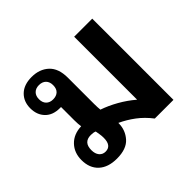

<svg xmlns="http://www.w3.org/2000/svg" viewBox="-134 -744 931 931"><g transform="rotate(-45 332.0 -278.5)"><path d="M316 -108Q316 -61 285.5 -26.5Q255 8 189 8Q129 8 95.5 -23Q62 -54 62 -109Q62 -159 93 -191.5Q124 -224 177 -226Q174 -244 174 -270V-361Q170 -361 166 -361Q118 -361 91 -389Q64 -417 64 -462Q64 -508 93.5 -536.5Q123 -565 176 -565Q230 -565 264 -533.5Q298 -502 298 -438V-258Q298 -235 300 -217Q341 -203 382.5 -179.5Q424 -156 459 -126H460V-557H584V0H456Q426 -39 390.5 -65.5Q355 -92 316 -110ZM173 -414Q196 -414 209 -426.5Q222 -439 222 -463Q222 -486 209 -499Q196 -512 173 -512Q151 -512 138 -499Q125 -486 125 -463Q125 -440 138 -427Q151 -414 173 -414ZM174 -55Q215 -55 215 -109Q215 -122 213 -134Q211 -146 209 -158Q198 -163 180 -163Q130 -163 130 -109Q130 -84 142 -69.5Q154 -55 174 -55Z"/></g></svg>

Font: Noto Sans Thai Looped SemiBold
Style: Regular
Weight: 600
Designer: Sasikarn Vongin, Ben Mitchell
Foundry: The Fontpad Ltd
Version: Version 1.001; ttfautohint (v1.8.4.7-5d5b)